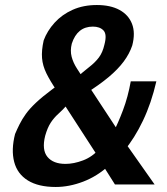

<svg xmlns="http://www.w3.org/2000/svg" viewBox="-20 -735 667 765"><path d="M202 10Q133 10 91 -16Q49 -42 36.5 -90Q24 -138 40 -201Q48 -220 58 -240Q68 -260 83 -281Q98 -302 123.5 -326Q149 -350 188 -379L215 -399L206 -374Q180 -412 165 -442.5Q150 -473 147.5 -503.5Q145 -534 154 -574Q168 -612 197.5 -644.5Q227 -677 269.5 -696Q312 -715 366 -715Q420 -715 456 -695.5Q492 -676 506 -640Q520 -604 507 -554Q496 -521 473 -490Q450 -459 413 -428Q376 -397 322 -363L335 -390L450 -215L431 -207Q450 -243 470 -296Q490 -349 501 -411H603Q583 -324 549.5 -254Q516 -184 475 -135L477 -169L596 0H438L390 -76L416 -77Q368 -33 312 -11.5Q256 10 202 10ZM241 -82Q274 -82 311 -96Q348 -110 376 -142L364 -121L228 -331L269 -336L249 -319Q230 -297 212.5 -281.5Q195 -266 182 -246Q169 -226 160 -194Q146 -138 169 -110Q192 -82 241 -82ZM350 -629Q319 -629 298 -612Q277 -595 266 -561Q259 -533 265.5 -508.5Q272 -484 287.5 -460.5Q303 -437 319 -412L279 -420Q311 -449 335 -467.5Q359 -486 374 -506Q389 -526 396 -557Q407 -598 392.5 -613.5Q378 -629 350 -629Z"/></svg>

Font: Nunito Sans 7pt Condensed
Style: Bold Italic
Weight: 700
Width: 3
Italic angle: -9°
Designer: Vernon Adams
Foundry: Vernon Adams
Version: Version 3.101;gftools[0.9.27]